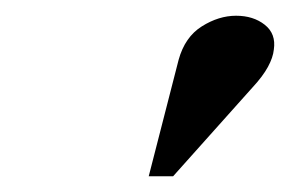

<svg xmlns="http://www.w3.org/2000/svg" viewBox="-20 -744 369 244"><path d="M169 -520 207 -668Q215 -697 236.5 -710.5Q258 -724 280 -724Q302 -724 316.5 -712.5Q331 -701 328 -681Q327 -671 320.5 -659Q314 -647 301 -633L200 -520Z"/></svg>

Font: Baskervville
Style: Bold Italic
Weight: 700
Italic angle: -18°
Version: Version 1.100